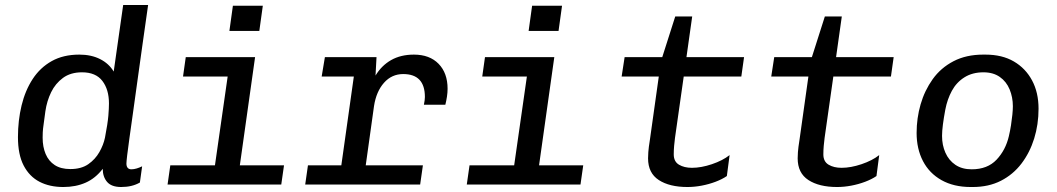

<svg xmlns="http://www.w3.org/2000/svg" viewBox="-20 -740 4240 770"><path d="M234 10Q179 10 138.5 -11Q98 -32 75 -76Q52 -120 52 -190Q52 -257 66.5 -317Q81 -377 111 -423Q141 -469 187.5 -495Q234 -521 298 -521Q346 -521 381.5 -503Q417 -485 436 -453L474 -720H574Q562 -636 551 -558Q540 -480 530.5 -411Q521 -342 513 -285Q505 -228 499 -185.5Q493 -143 490 -117Q487 -91 487 -84Q487 -73 492 -67Q497 -61 507 -61Q517 -61 528.5 -64.5Q540 -68 550 -73L541 -8Q510 10 466 10Q427 10 409.5 -10.5Q392 -31 392 -63Q363 -25 323.5 -7.5Q284 10 234 10ZM262 -62Q306 -62 334 -81.5Q362 -101 378.5 -130Q395 -159 401 -188Q412 -245 414.5 -275.5Q417 -306 417 -325Q417 -381 390.5 -415.5Q364 -450 309 -450Q263 -450 232.5 -427.5Q202 -405 185 -370Q168 -335 162 -294Q158 -262 155 -242Q152 -222 151.5 -209.5Q151 -197 151 -188Q151 -151 163 -122.5Q175 -94 199.5 -78Q224 -62 262 -62Z M831 0 893 -433H714L725 -511H1003L931 0ZM652 0 663 -77H1119L1108 0ZM900 -616 914 -717H1034L1020 -616Z M1338 0 1399 -433H1270L1283 -511H1490L1486 -437Q1510 -477 1548.5 -499Q1587 -521 1640 -521Q1703 -521 1739 -484Q1775 -447 1775 -384Q1775 -369 1772.5 -352.5Q1770 -336 1766 -320H1680Q1682 -330 1683 -337.5Q1684 -345 1684 -351Q1684 -443 1597 -443Q1551 -443 1520 -408Q1489 -373 1480 -315L1436 0ZM1204 0 1215 -77H1676L1665 0Z M2031 0 2093 -433H1914L1925 -511H2203L2131 0ZM1852 0 1863 -77H2319L2308 0ZM2100 -616 2114 -717H2234L2220 -616Z M2737 10Q2665 10 2622 -18Q2579 -46 2579 -105Q2579 -114 2580 -130Q2581 -146 2587 -184L2622 -433H2473L2485 -511H2636L2688 -674H2756L2733 -511H2964L2953 -433H2722L2687 -187Q2685 -172 2683.5 -155Q2682 -138 2682 -121Q2682 -92 2703 -79.5Q2724 -67 2755 -67Q2792 -67 2835 -81.5Q2878 -96 2906 -118L2895 -34Q2876 -21 2849.5 -11Q2823 -1 2794 4.5Q2765 10 2737 10Z M3337 10Q3265 10 3222 -18Q3179 -46 3179 -105Q3179 -114 3180 -130Q3181 -146 3187 -184L3222 -433H3073L3085 -511H3236L3288 -674H3356L3333 -511H3564L3553 -433H3322L3287 -187Q3285 -172 3283.5 -155Q3282 -138 3282 -121Q3282 -92 3303 -79.5Q3324 -67 3355 -67Q3392 -67 3435 -81.5Q3478 -96 3506 -118L3495 -34Q3476 -21 3449.5 -11Q3423 -1 3394 4.5Q3365 10 3337 10Z M3873 10Q3805 10 3756 -17.5Q3707 -45 3681.5 -94Q3656 -143 3656 -207Q3656 -266 3672 -321.5Q3688 -377 3720.5 -422.5Q3753 -468 3804 -494.5Q3855 -521 3923 -521H3932Q3999 -521 4046 -493.5Q4093 -466 4119 -417.5Q4145 -369 4145 -304Q4145 -241 4127.5 -184.5Q4110 -128 4076.5 -84Q4043 -40 3994 -15Q3945 10 3881 10ZM3877 -61Q3940 -61 3976.5 -99.5Q4013 -138 4026 -194Q4031 -215 4034.5 -237.5Q4038 -260 4040 -280Q4042 -300 4042 -314Q4042 -350 4029 -381.5Q4016 -413 3989.5 -431.5Q3963 -450 3924 -450Q3880 -450 3848 -430Q3816 -410 3797.5 -376Q3779 -342 3771 -300Q3765 -268 3761.5 -241Q3758 -214 3758 -195Q3758 -158 3771.5 -127.5Q3785 -97 3811.5 -79Q3838 -61 3877 -61Z"/></svg>

Font: Chivo Mono
Style: Italic
Weight: 400
Italic angle: -8.05°
Monospace: yes
Version: Version 1.008